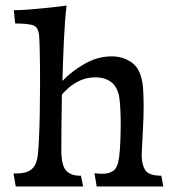

<svg xmlns="http://www.w3.org/2000/svg" viewBox="-20 -675 638 695"><path d="M37 0 29 -47H39Q76 -47 94.5 -62.5Q113 -78 117 -115Q119 -132 121 -172Q123 -212 124 -265Q125 -318 125 -372Q125 -436 124 -483Q123 -530 122 -541Q120 -577 100 -583.5Q80 -590 35 -590L30 -638Q53 -638 84 -640.5Q115 -643 144.5 -646Q174 -649 195.5 -651.5Q217 -654 221 -655Q215 -606 211.5 -532.5Q208 -459 206 -382Q238 -416 285.5 -443.5Q333 -471 385 -471Q425 -471 456.5 -449Q488 -427 496 -372Q498 -357 499 -335.5Q500 -314 500 -291Q500 -249 497 -199Q496 -174 494.5 -149.5Q493 -125 493 -111Q493 -80 505.5 -59.5Q518 -39 564 -39L571 0H330L322 -48Q330 -47 337.5 -46.5Q345 -46 352 -46Q375 -46 390.5 -57Q406 -68 411 -105Q414 -125 415.5 -162.5Q417 -200 417 -228Q417 -255 415.5 -281Q414 -307 412 -321Q406 -359 383.5 -377Q361 -395 326 -395Q295 -395 271 -384Q247 -373 230 -358.5Q213 -344 204 -332Q203 -273 202.5 -220.5Q202 -168 202 -132Q202 -77 219 -58Q236 -39 269 -39H273L281 0Z"/></svg>

Font: Maname
Style: Regular
Weight: 400
Designer: Pathum Egodawatta
Foundry: mooniak
Version: Version 1.000; ttfautohint (v1.8.4.7-5d5b)